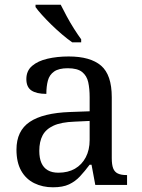

<svg xmlns="http://www.w3.org/2000/svg" viewBox="-20 -786 603 816"><path d="M205 10Q161 10 125.5 -7.5Q90 -25 70 -60.5Q50 -96 50 -150Q50 -230 106.5 -268Q163 -306 278 -310L361 -313V-373Q361 -409 355 -436.5Q349 -464 329 -480Q309 -496 268 -496Q230 -496 210 -482Q190 -468 183.5 -443.5Q177 -419 177 -387Q135 -387 113.5 -401.5Q92 -416 92 -450Q92 -485 116.5 -506Q141 -527 182 -536.5Q223 -546 272 -546Q364 -546 409.5 -507Q455 -468 455 -373V-114Q455 -86 461 -70.5Q467 -55 481 -48.5Q495 -42 517 -42H520V0H385L369 -86H361Q340 -58 320 -36.5Q300 -15 273.5 -2.5Q247 10 205 10ZM228 -52Q269 -52 298.5 -69Q328 -86 344.5 -117.5Q361 -149 361 -191V-272L297 -269Q240 -267 207.5 -252Q175 -237 161 -210.5Q147 -184 147 -145Q147 -114 156 -93.5Q165 -73 183 -62.5Q201 -52 228 -52ZM287 -606Q267 -620 244 -639.5Q221 -659 198.5 -681Q176 -703 158 -723Q140 -743 131 -756V-766H238Q249 -744 263.5 -717Q278 -690 294.5 -664Q311 -638 325 -619V-606Z"/></svg>

Font: Noto Serif Sinhala
Style: Regular
Weight: 400
Designer: Jelle Bosma - Monotype Design Team
Foundry: Monotype Imaging Inc.
Version: Version 2.006